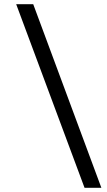

<svg xmlns="http://www.w3.org/2000/svg" viewBox="-20 -751 510 913"><path d="M57 -731H138L462 142H382Z"/></svg>

Font: Arima Madurai
Style: Regular
Weight: 400
Designer: Joana Correia and Natanael Gama
Foundry: NDISCOVER
Version: Version 1.020